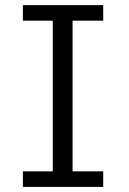

<svg xmlns="http://www.w3.org/2000/svg" viewBox="-20 -733 505 753"><path d="M384.8 -712.9V-651.9H264.6V-61H384.8V0H69.8V-61H187V-651.9H69.8V-712.9Z"/></svg>

Font: Lesson One Light
Style: Regular
Weight: 300
Designer: But Ko, Victor Gaultney, Annie Olsen, Julie Remington, Don Collingsworth, Eric Hays, Becca Hirsbrunner
Version: Version 1.100